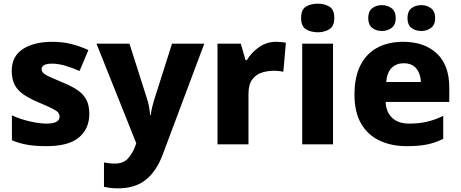

<svg xmlns="http://www.w3.org/2000/svg" viewBox="-20 -787 2512 1047"><path d="M467 -166Q467 -85 410.5 -37.5Q354 10 234 10Q176 10 132.5 3Q89 -4 45 -22V-158Q93 -136 145 -124.5Q197 -113 233 -113Q271 -113 288 -123Q305 -133 305 -151Q305 -164 296.5 -174Q288 -184 262.5 -196.5Q237 -209 187 -230Q138 -251 106.5 -273Q75 -295 59.5 -325.5Q44 -356 44 -402Q44 -480 104.5 -519.5Q165 -559 265 -559Q318 -559 365 -548Q412 -537 462 -514L414 -400Q373 -418 334.5 -429Q296 -440 265 -440Q207 -440 207 -410Q207 -399 215.5 -389.5Q224 -380 248.5 -369Q273 -358 320 -338Q367 -319 400 -297.5Q433 -276 450 -245Q467 -214 467 -166Z M506 -549H686L785 -238Q790 -221 793.5 -200.5Q797 -180 799 -159H802Q805 -182 809.5 -201.5Q814 -221 819 -237L918 -549H1094L868 54Q834 146 775.5 193Q717 240 624 240Q598 240 579.5 237.5Q561 235 547 232V99Q558 101 573.5 103Q589 105 606 105Q653 105 678 77Q703 49 717 11L723 -6Z M1485 -559Q1498 -559 1514 -557.5Q1530 -556 1539 -554L1525 -396Q1516 -398 1502 -399.5Q1488 -401 1471 -401Q1439 -401 1407.5 -391Q1376 -381 1355.5 -353.5Q1335 -326 1335 -275V0H1166V-549H1293L1319 -459H1326Q1350 -500 1392 -529.5Q1434 -559 1485 -559Z M1713 -767Q1749 -767 1776 -751Q1803 -735 1803 -689Q1803 -644 1776 -627.5Q1749 -611 1713 -611Q1675 -611 1648.5 -627.5Q1622 -644 1622 -689Q1622 -735 1648.5 -751Q1675 -767 1713 -767ZM1796 -549V0H1628V-549Z M2178 -559Q2294 -559 2362 -495.5Q2430 -432 2430 -309V-231H2083Q2085 -177 2118 -145Q2151 -113 2212 -113Q2264 -113 2307.5 -123Q2351 -133 2397 -155V-30Q2356 -9 2310.5 0.5Q2265 10 2198 10Q2115 10 2050.5 -20Q1986 -50 1949.5 -112.5Q1913 -175 1913 -271Q1913 -368 1946 -432Q1979 -496 2038.5 -527.5Q2098 -559 2178 -559ZM2181 -442Q2142 -442 2116.5 -417.5Q2091 -393 2086 -340H2275Q2274 -383 2251 -412.5Q2228 -442 2181 -442ZM1988 -688Q1988 -725 2009.5 -742Q2031 -759 2062 -759Q2093 -759 2115.5 -742Q2138 -725 2138 -688Q2138 -652 2115.5 -635Q2093 -618 2062 -618Q2031 -618 2009.5 -635Q1988 -652 1988 -688ZM2202 -688Q2202 -725 2223.5 -742Q2245 -759 2278 -759Q2308 -759 2330.5 -742Q2353 -725 2353 -688Q2353 -652 2330.5 -635Q2308 -618 2278 -618Q2245 -618 2223.5 -635Q2202 -652 2202 -688Z"/></svg>

Font: Noto Sans Bengali ExtraBold
Style: Regular
Weight: 800
Designer: Jelle Bosma - Monotype Design Team
Foundry: Monotype Imaging Inc.
Version: Version 2.003; ttfautohint (v1.8.4.7-5d5b)